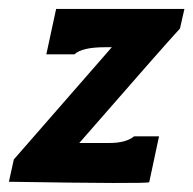

<svg xmlns="http://www.w3.org/2000/svg" viewBox="-24 -408 434 431"><path d="M102 -388H390L380 -344Q344 -305 154 -87H221Q259 -87 277 -102H333L311 1Q307 5 -4 0L7 -50L227 -302H212Q160 -302 143 -286H80Z"/></svg>

Font: GFS Neohellenic Rg
Style: Bold Italic
Weight: 700
Italic angle: -12°
Designer: Designed by Takis Katsoulidis and George D. Matthiopoulos.
Foundry: Designed by Takis Katsoulidis and George D. Matthiopoulos.
Version: Version 1.0